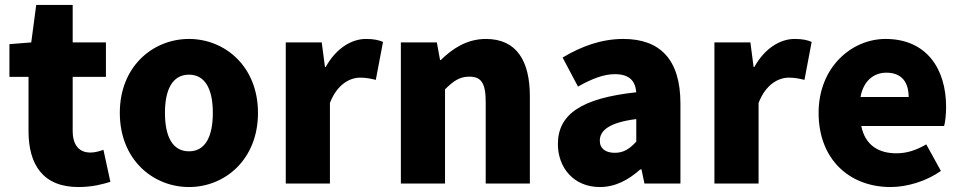

<svg xmlns="http://www.w3.org/2000/svg" viewBox="-20 -740 3876 774"><path d="M296 14C354 14 395 2 425 -7L397 -136C383 -131 363 -125 345 -125C303 -125 273 -150 273 -213V-430H407V-569H273V-720H126L106 -569L18 -562V-430H95V-211C95 -77 153 14 296 14Z M742 14C886 14 1020 -96 1020 -285C1020 -473 886 -583 742 -583C597 -583 463 -473 463 -285C463 -96 597 14 742 14ZM742 -130C675 -130 645 -190 645 -285C645 -379 675 -439 742 -439C808 -439 838 -379 838 -285C838 -190 808 -130 742 -130Z M1132 0H1310V-325C1339 -400 1390 -427 1432 -427C1457 -427 1474 -423 1495 -418L1524 -571C1508 -578 1489 -583 1455 -583C1398 -583 1335 -546 1293 -470H1290L1277 -569H1132Z M1596 0H1774V-380C1808 -413 1832 -431 1872 -431C1917 -431 1938 -409 1938 -330V0H2116V-352C2116 -494 2063 -583 1939 -583C1862 -583 1804 -544 1757 -498H1754L1741 -569H1596Z M2398 14C2461 14 2514 -15 2561 -57H2566L2578 0H2723V-323C2723 -501 2640 -583 2493 -583C2404 -583 2323 -553 2248 -508L2310 -391C2367 -423 2414 -441 2459 -441C2517 -441 2541 -414 2545 -368C2323 -344 2229 -279 2229 -159C2229 -64 2293 14 2398 14ZM2459 -124C2422 -124 2398 -140 2398 -173C2398 -213 2434 -246 2545 -260V-169C2519 -141 2495 -124 2459 -124Z M2860 0H3038V-325C3067 -400 3118 -427 3160 -427C3185 -427 3202 -423 3223 -418L3252 -571C3236 -578 3217 -583 3183 -583C3126 -583 3063 -546 3021 -470H3018L3005 -569H2860Z M3570 14C3636 14 3714 -9 3773 -51L3714 -158C3673 -134 3635 -122 3594 -122C3522 -122 3468 -154 3452 -232H3786C3790 -246 3794 -277 3794 -309C3794 -464 3714 -583 3550 -583C3413 -583 3280 -469 3280 -285C3280 -96 3406 14 3570 14ZM3449 -349C3461 -416 3504 -447 3553 -447C3618 -447 3643 -405 3643 -349Z"/></svg>

Font: Source Han Sans HK Heavy
Style: Regular
Weight: 900
Designer: Ryoko NISHIZUKA 西塚涼子 (kana, bopomofo & ideographs); Paul D. Hunt (Latin, Greek & Cyrillic); Sandoll Communications 산돌커뮤니
Foundry: Adobe
Version: Version 2.000;hotconv 1.0.107;makeotfexe 2.5.65593